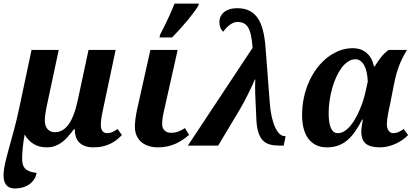

<svg xmlns="http://www.w3.org/2000/svg" viewBox="-22 -816 2329 1076"><path d="M392.1 -91.8Q375 -68.8 358.6 -50Q342.3 -31.2 324.2 -18.1Q306.2 -4.9 285.6 2.4Q265.1 9.8 240.2 9.8Q195.8 9.8 165 -10Q134.3 -29.8 116.2 -62Q112.8 -44.4 110.1 -25.9Q107.4 -7.3 105.7 10.3Q104 27.8 103 43.7Q102.1 59.6 102.1 71.8Q102.1 88.9 105.2 102.8Q108.4 116.7 117.4 127Q126.5 137.2 142.3 143.8Q158.2 150.4 183.1 152.8Q179.2 174.8 167.7 191.4Q156.2 208 139.9 218.8Q123.5 229.5 103.5 234.9Q83.5 240.2 63 240.2Q48.8 240.2 36.9 236.6Q24.9 232.9 16.4 224.4Q7.8 215.8 2.9 202.1Q-2 188.5 -2 168Q-2 138.2 6.3 101.1Q14.6 64 27.8 16.6Q41 -30.8 57.1 -90.3Q73.2 -149.9 88.9 -225.1L154.8 -536.1H307.1L240.2 -222.2Q238.8 -214.8 236.8 -205.1Q234.9 -195.3 233.2 -184.3Q231.4 -173.3 230.2 -162.4Q229 -151.4 229 -142.1Q229 -128.4 232.2 -116.2Q235.4 -104 242.4 -95Q249.5 -85.9 260 -80.6Q270.5 -75.2 285.2 -75.2Q331.5 -75.2 363.3 -119.9Q395 -164.6 415 -259.8L474.1 -536.1H626L557.1 -210.9Q550.8 -183.6 546.9 -159.9Q543 -136.2 543 -115.2Q543 -93.3 552.2 -81.5Q561.5 -69.8 578.1 -69.8Q593.8 -69.8 606.7 -75.7Q619.6 -81.5 637.2 -92.8L661.1 -59.1Q648.9 -46.4 633.8 -33.9Q618.7 -21.5 599.1 -11.7Q579.6 -2 555.7 3.9Q531.7 9.8 502 9.8Q471.2 9.8 450.9 1.2Q430.7 -7.3 418.7 -21.2Q406.7 -35.2 401.9 -53.5Q397 -71.8 397 -91.8Z M973.6 -536.1 898.9 -203.1Q892.1 -174.3 889.4 -155.3Q886.7 -136.2 886.7 -122.1Q886.7 -97.2 900.4 -84.5Q914.1 -71.8 936.5 -71.8Q960 -71.8 979 -79.6Q998 -87.4 1014.6 -98.1L1037.6 -60.1Q1021 -45.9 1002.7 -33.2Q984.4 -20.5 963.1 -11Q941.9 -1.5 917.2 4.2Q892.6 9.8 863.8 9.8Q836.4 9.8 812.7 2.7Q789.1 -4.4 771.5 -18.8Q753.9 -33.2 743.9 -55.2Q733.9 -77.1 733.9 -106.9Q733.9 -125 737.1 -149.7Q740.2 -174.3 745.6 -199.2L820.8 -536.1ZM875 -621.1Q910.6 -690.4 928.5 -730.5Q946.3 -770.5 956.1 -795.9H1092.3L1089.4 -784.2Q1070.8 -752.4 1031 -704.3Q991.2 -656.2 942.4 -606H872.1Z M1393.6 -547.9Q1390.6 -589.8 1384.5 -617.9Q1378.4 -646 1368.2 -662.6Q1357.9 -679.2 1343.3 -686Q1328.6 -692.9 1308.6 -692.9Q1296.4 -692.9 1284.9 -687.7Q1273.4 -682.6 1263.2 -674.8Q1252.9 -667 1244.1 -657.2Q1235.4 -647.5 1228.5 -638.2Q1218.8 -647 1213.1 -660.9Q1207.5 -674.8 1207.5 -691.9Q1207.5 -708.5 1214.1 -722.9Q1220.7 -737.3 1233.4 -747.8Q1246.1 -758.3 1264.6 -764.2Q1283.2 -770 1307.6 -770Q1347.2 -770 1375.2 -756.1Q1403.3 -742.2 1422.1 -714.8Q1440.9 -687.5 1451.2 -647.2Q1461.4 -606.9 1465.8 -554.2L1489.7 -241.2Q1492.7 -197.8 1500.5 -163.1Q1508.3 -128.4 1519.3 -104Q1530.3 -79.6 1544.2 -66.4Q1558.1 -53.2 1573.7 -53.2H1578.6L1567.9 0H1544.9Q1513.7 0 1490.2 -6.3Q1466.8 -12.7 1450.7 -29.5Q1434.6 -46.4 1425.5 -75.4Q1416.5 -104.5 1414.6 -149.9Q1412.1 -210.4 1409.9 -253.4Q1407.7 -296.4 1407.7 -327.1Q1407.7 -348.1 1408.2 -357.2Q1408.7 -366.2 1408.7 -370.1H1405.8Q1400.9 -357.4 1391.1 -336.4Q1381.3 -315.4 1369.6 -291.7Q1357.9 -268.1 1345.5 -244.6Q1333 -221.2 1322.8 -204.1L1200.7 0H1030.8Z M2002.9 -79.1Q2002.9 -95.7 2006.1 -113.8Q2009.3 -131.8 2011.7 -146H2007.8Q1989.3 -109.9 1969.5 -81.1Q1949.7 -52.2 1926.5 -32Q1903.3 -11.7 1874.8 -1Q1846.2 9.8 1810.1 9.8Q1774.4 9.8 1748.3 -3.4Q1722.2 -16.6 1704.8 -40.5Q1687.5 -64.5 1679.2 -97.7Q1670.9 -130.9 1670.9 -170.9Q1670.9 -223.1 1681.4 -271Q1691.9 -318.8 1710.9 -360.6Q1730 -402.3 1756.3 -436.5Q1782.7 -470.7 1814.2 -494.9Q1845.7 -519 1881.1 -532.5Q1916.5 -545.9 1954.1 -545.9Q2002.9 -545.9 2033.4 -518.6Q2064 -491.2 2073.7 -443.8H2078.1Q2093.8 -469.7 2112.1 -493.7Q2130.4 -517.6 2155.8 -536.1H2258.8Q2244.1 -512.2 2233.2 -490Q2222.2 -467.8 2213.6 -445.1Q2205.1 -422.4 2198.5 -397.9Q2191.9 -373.5 2186 -344.2L2165 -236.8Q2162.1 -224.1 2158.9 -208.7Q2155.8 -193.4 2152.8 -177.7Q2149.9 -162.1 2147.9 -147Q2146 -131.8 2146 -120.1Q2146 -98.1 2155.8 -84Q2165.5 -69.8 2182.1 -69.8Q2197.8 -69.8 2210.7 -75.7Q2223.6 -81.5 2240.7 -92.8L2265.1 -59.1Q2252.9 -46.4 2235.8 -33.9Q2218.8 -21.5 2198.2 -11.7Q2177.7 -2 2154.5 3.9Q2131.3 9.8 2106.9 9.8Q2053.7 9.8 2028.3 -10.7Q2002.9 -31.2 2002.9 -79.1ZM1871.1 -69.8Q1891.1 -69.8 1909.2 -81.5Q1927.2 -93.3 1942.9 -112.3Q1958.5 -131.3 1971.9 -155.8Q1985.4 -180.2 1995.6 -205.1Q2005.9 -230 2013.4 -253.7Q2021 -277.3 2024.9 -294.9L2039.1 -358.9Q2038.1 -386.2 2033.2 -409.2Q2028.3 -432.1 2019.5 -448.7Q2010.7 -465.3 1998 -474.6Q1985.4 -483.9 1969.7 -483.9Q1948.2 -483.9 1928.7 -471.2Q1909.2 -458.5 1892.6 -436.3Q1876 -414.1 1862.5 -384.5Q1849.1 -355 1839.6 -321.3Q1830.1 -287.6 1825 -251.7Q1819.8 -215.8 1819.8 -181.2Q1819.8 -127.9 1832.3 -98.9Q1844.7 -69.8 1871.1 -69.8Z"/></svg>

Font: Droid Serif
Style: Bold Italic
Weight: 700
Italic angle: -12°
Designer: Monotype Design team
Foundry: Monotype Imaging Inc.
Version: Version 1.03